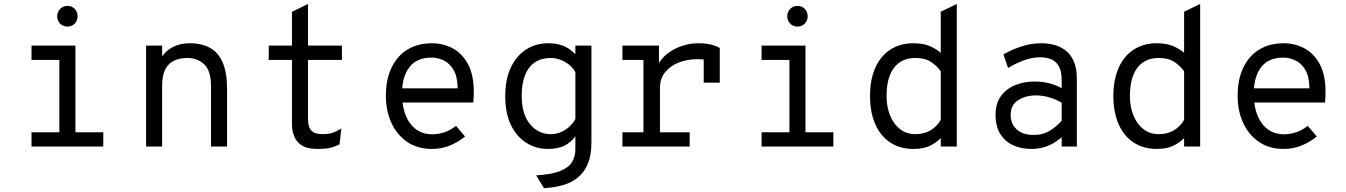

<svg xmlns="http://www.w3.org/2000/svg" viewBox="-20 -742 6816 972"><path d="M280.5 -15V-511H361.8V-15ZM139.5 0V-72.5H502.8V0ZM139.5 -438.5V-511H325.5V-438.5ZM320.9 -607.5Q299.2 -607.5 284.4 -622.5Q269.5 -637.5 269.5 -659.2Q269.5 -681.8 284.4 -697Q299.2 -712.2 320.9 -712.2Q343.8 -712.2 358.2 -697Q372.8 -681.8 372.8 -659.2Q372.8 -637.5 358.2 -622.5Q343.8 -607.5 320.9 -607.5Z M719.5 0V-511H800.8V-415.5L788 -433Q800 -460.8 821.9 -480.9Q843.8 -501 873.8 -512Q903.9 -523 940.5 -523Q1001.6 -523 1043.9 -499.4Q1086.1 -475.9 1107.8 -424.6Q1129.5 -373.2 1129.5 -290.2V0H1048.2V-306Q1048.2 -384.4 1013.6 -416.4Q979 -448.5 928 -448.5Q891.1 -448.5 862.4 -435.6Q833.6 -422.6 817.2 -392.1Q800.8 -361.5 800.8 -308V0Z M1586.2 12Q1517.5 12 1487.8 -22.6Q1458 -57.1 1458 -114.2V-438.5H1340.5V-511H1458V-682L1539.2 -722V-511H1711V-438.5H1539.2V-142.2Q1539.2 -119.1 1544.6 -101.2Q1550 -83.2 1565.9 -73.1Q1581.9 -63 1613.5 -63Q1649.9 -63 1671.3 -72.4Q1692.8 -81.8 1708.2 -91.5L1698.8 -11Q1678.8 -0.4 1653.6 5.8Q1628.5 12 1586.2 12Z M2166.2 12Q2092.9 12 2040.8 -24.1Q1988.6 -60.1 1961.1 -120.9Q1933.5 -181.8 1933.5 -256Q1933.5 -340.5 1962.4 -400.2Q1991.2 -460 2043.6 -491.5Q2095.9 -523 2166.2 -523Q2224 -523 2272.2 -497Q2320.5 -471 2349.5 -416.8Q2378.5 -362.5 2378.5 -277.2Q2378.5 -267.9 2378.2 -254.1Q2377.9 -240.2 2376 -223H1997.5V-294.8H2297Q2296.1 -356 2275.2 -389.8Q2254.4 -423.6 2224.3 -437.1Q2194.2 -450.5 2166.2 -450.5Q2088.6 -450.5 2051.9 -401.2Q2015.2 -352 2015.2 -269.2Q2015.2 -173.5 2055.9 -117.9Q2096.6 -62.2 2168.8 -62.2Q2199.4 -62.2 2229.5 -72.2Q2259.6 -82.1 2288.5 -104.8L2334.2 -51.2Q2302.6 -24.1 2259.3 -6.1Q2216 12 2166.2 12Z M2733.8 210.5 2694.2 145.8Q2774.6 141 2817.5 123.2Q2860.4 105.4 2876.6 77.2Q2892.8 49.1 2892.8 13.8V-52.2Q2871 -21.9 2838.2 -4.9Q2805.5 12 2752.8 12Q2695 12 2646.1 -18Q2597.1 -48 2567.4 -107.5Q2537.8 -167 2537.8 -256Q2537.8 -339.8 2565.8 -399.5Q2593.8 -459.2 2642.9 -491.1Q2692.1 -523 2756.2 -523Q2795 -523 2822.1 -513.4Q2849.1 -503.9 2866.2 -490.7Q2883.4 -477.5 2892.8 -467V-511H2974V-19.5Q2974 44 2955.9 87.2Q2937.9 130.4 2905.4 156.6Q2873 182.9 2829.2 195.4Q2785.5 207.9 2733.8 210.5ZM2769.8 -62.8Q2805.8 -62.8 2839.3 -83.1Q2872.9 -103.5 2892.8 -139.5V-377.2Q2873.1 -411.2 2838.2 -429.9Q2803.4 -448.5 2769.8 -448.5Q2695.9 -448.5 2658.6 -398.8Q2621.2 -349 2621.2 -256Q2621.2 -164.5 2663 -113.6Q2704.8 -62.8 2769.8 -62.8Z M3131 0V-72.5H3237.5V-438.5H3131V-511H3316V-396.5L3310 -410.8Q3325.9 -445.2 3358.6 -470.4Q3391.2 -495.6 3432.1 -509.3Q3473 -523 3513.5 -523Q3552.4 -523 3580 -516.1Q3607.6 -509.1 3623.8 -499V-323.5H3542.5V-474.8L3567.5 -436Q3554.8 -439.6 3540.7 -441.1Q3526.6 -442.5 3511 -442.5Q3460.4 -442.5 3417 -425.8Q3373.6 -409 3347.3 -376.5Q3321 -344 3321 -296.8V-72.5H3471.5V0Z M3976.5 -15V-511H4057.8V-15ZM3835.5 0V-72.5H4198.8V0ZM3835.5 -438.5V-511H4021.5V-438.5ZM4016.9 -607.5Q3995.2 -607.5 3980.4 -622.5Q3965.5 -637.5 3965.5 -659.2Q3965.5 -681.8 3980.4 -697Q3995.2 -712.2 4016.9 -712.2Q4039.8 -712.2 4054.2 -697Q4068.8 -681.8 4068.8 -659.2Q4068.8 -637.5 4054.2 -622.5Q4039.8 -607.5 4016.9 -607.5Z M4604.2 12Q4536.2 12 4486.9 -20.6Q4437.5 -53.2 4411 -113.4Q4384.5 -173.6 4384.5 -256Q4384.5 -339.8 4411.5 -399.5Q4438.5 -459.2 4487.8 -491.1Q4537 -523 4603.5 -523Q4653.6 -523 4687.1 -508.6Q4720.6 -494.1 4742.5 -474.8V-682.5L4823.8 -722V0H4742.5V-42.8Q4721.8 -20.9 4688.6 -4.4Q4655.5 12 4604.2 12ZM4614.2 -62.8Q4657 -62.8 4689.8 -81.7Q4722.6 -100.6 4742.5 -135.2V-380.5Q4727.9 -403.8 4696.8 -426.1Q4665.8 -448.5 4613.8 -448.5Q4543.5 -448.5 4505.9 -398.8Q4468.2 -349 4468.2 -256Q4468.2 -201.5 4485.9 -157.8Q4503.6 -114 4536.2 -88.4Q4568.9 -62.8 4614.2 -62.8Z M5202.2 12Q5148.8 12 5107.7 -7.2Q5066.6 -26.4 5043.3 -64.7Q5020 -103 5020 -160.2Q5020 -219.2 5047.9 -256.5Q5075.9 -293.8 5120.4 -311.5Q5164.9 -329.2 5215 -329.2Q5252.5 -329.2 5286.2 -321.8Q5319.9 -314.2 5354.8 -295.5V-335.2Q5354.8 -382.4 5339.8 -407.7Q5324.8 -433 5299.8 -442.5Q5274.8 -452 5245.5 -452Q5204.5 -452 5160.1 -435.2Q5115.8 -418.4 5083.5 -397.8L5059.8 -466.2Q5093.4 -486.8 5144.8 -504.9Q5196.1 -523 5253.2 -523Q5282.4 -523 5313.4 -515.7Q5344.5 -508.4 5371.4 -489Q5398.2 -469.6 5414.9 -434.2Q5431.5 -398.8 5431.5 -342.2V0H5354.8V-47.5Q5326.6 -21.9 5288.2 -4.9Q5249.9 12 5202.2 12ZM5212.8 -59Q5261.5 -59 5297.1 -81.8Q5332.6 -104.6 5354.8 -131V-221.8Q5331.1 -236.8 5295.9 -247.9Q5260.8 -259 5224.8 -259Q5173.2 -259 5134.9 -235.1Q5096.5 -211.2 5096.5 -160.2Q5096.5 -115.1 5126.8 -87.1Q5157.1 -59 5212.8 -59Z M5836.2 12Q5768.2 12 5718.9 -20.6Q5669.5 -53.2 5643 -113.4Q5616.5 -173.6 5616.5 -256Q5616.5 -339.8 5643.5 -399.5Q5670.5 -459.2 5719.8 -491.1Q5769 -523 5835.5 -523Q5885.6 -523 5919.1 -508.6Q5952.6 -494.1 5974.5 -474.8V-682.5L6055.8 -722V0H5974.5V-42.8Q5953.8 -20.9 5920.6 -4.4Q5887.5 12 5836.2 12ZM5846.2 -62.8Q5889 -62.8 5921.8 -81.7Q5954.6 -100.6 5974.5 -135.2V-380.5Q5959.9 -403.8 5928.8 -426.1Q5897.8 -448.5 5845.8 -448.5Q5775.5 -448.5 5737.9 -398.8Q5700.2 -349 5700.2 -256Q5700.2 -201.5 5717.9 -157.8Q5735.6 -114 5768.2 -88.4Q5800.9 -62.8 5846.2 -62.8Z M6478.2 12Q6404.9 12 6352.8 -24.1Q6300.6 -60.1 6273.1 -120.9Q6245.5 -181.8 6245.5 -256Q6245.5 -340.5 6274.4 -400.2Q6303.2 -460 6355.6 -491.5Q6407.9 -523 6478.2 -523Q6536 -523 6584.2 -497Q6632.5 -471 6661.5 -416.8Q6690.5 -362.5 6690.5 -277.2Q6690.5 -267.9 6690.2 -254.1Q6689.9 -240.2 6688 -223H6309.5V-294.8H6609Q6608.1 -356 6587.2 -389.8Q6566.4 -423.6 6536.3 -437.1Q6506.2 -450.5 6478.2 -450.5Q6400.6 -450.5 6363.9 -401.2Q6327.2 -352 6327.2 -269.2Q6327.2 -173.5 6367.9 -117.9Q6408.6 -62.2 6480.8 -62.2Q6511.4 -62.2 6541.5 -72.2Q6571.6 -82.1 6600.5 -104.8L6646.2 -51.2Q6614.6 -24.1 6571.3 -6.1Q6528 12 6478.2 12Z"/></svg>

Font: Overpass Mono Light
Style: Regular
Weight: 300
Monospace: yes
Designer: Delve Withrington, Dave Bailey
Foundry: Delve Fonts LLC
Version: Version 4.000